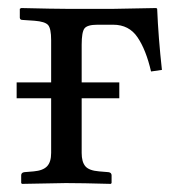

<svg xmlns="http://www.w3.org/2000/svg" viewBox="-20 -451 442 473"><path d="M181.2 -248H273.9V-209H181.2V-74.2Q181.2 -52.2 190.2 -41.5Q199.2 -30.8 224.1 -28.8L247.1 -26.9Q254.9 -25.9 254.9 -19V0L252.9 2Q181.2 0 142.1 0L34.2 2L32.2 0V-19Q32.2 -25.9 40 -26.9L63 -28.8Q85.9 -30.8 95.9 -41.3Q106 -51.8 106 -74.2V-209H21V-248H106V-352.1Q106 -380.9 98.4 -389.4Q90.8 -397.9 64.9 -399.9L35.2 -401.9Q29.3 -401.9 28.8 -407.2V-429.2L32.2 -431.2Q114.3 -429.2 144 -429.2H259.8L365.2 -431.2L367.2 -429.2Q370.1 -358.4 378.9 -278.8L352.1 -274.9Q339.8 -328.1 318.8 -359.1Q297.9 -390.1 258.8 -390.1H220.2Q195.3 -390.1 188.2 -381.1Q181.2 -372.1 181.2 -340.8Z"/></svg>

Font: Linux Libertine Display
Style: Regular
Weight: 400
Designer: Philipp H. Poll
Foundry: Philipp H. Poll
Version: Version 5.0.9